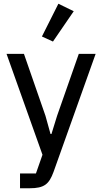

<svg xmlns="http://www.w3.org/2000/svg" viewBox="-20 -806 546 1026"><path d="M374 -746 292 -786 204 -611 263 -584ZM285 -187 255 -90H250L223 -187L108 -518H15L207 21L172 121H87V200H138C217 200 242 178 266 113L491 -518H401Z"/></svg>

Font: IBM Plex Devanagari Text
Style: Regular
Weight: 450
Designer: Mike Abbink, Paul van der Laan, Pieter van Rosmalen, Erin McLaughlin
Foundry: Bold Monday
Version: Version 1.0